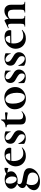

<svg xmlns="http://www.w3.org/2000/svg" viewBox="1423 -1925 784 3670"><g transform="rotate(-90 1815.0 -90.0)"><path d="M194.8 34.2 141.1 24.9Q113.3 58.1 113 120.1Q112.8 182.1 147 216.1Q181.2 250 234.1 250Q287.1 250 319.6 219.5Q352.1 189 352.1 144.5Q352.1 100.1 330.6 79.6Q309.1 59.1 278.6 50.5Q248 42 194.8 34.2ZM140.1 -294.9Q140.1 -243.2 165 -203.1Q189.9 -163.1 229 -163.1Q248 -163.1 262.5 -183.1Q276.9 -203.1 276.9 -251.7Q276.9 -300.3 249 -337.2Q221.2 -374 182.1 -374Q140.1 -374 140.1 -294.9ZM435.1 -396Q442.9 -396 442.9 -375Q442.9 -354 439 -336.9Q435.1 -319.8 432.1 -323.2Q390.1 -340.3 356.9 -339.8H349.1Q375 -309.1 375 -270.5Q375 -231.9 349.6 -203.4Q324.2 -174.8 284.2 -159.9Q244.1 -145 209.7 -145Q175.3 -145 150.9 -150.9Q130.9 -134.8 130.9 -111.3Q130.9 -87.9 147.5 -75.9Q164.1 -64 188 -57.9Q211.9 -51.8 263.4 -43Q314.9 -34.2 349.9 -24.2Q384.8 -14.2 410.4 10Q436 34.2 436 83.3Q436 132.3 401.6 179.2Q367.2 226.1 308.6 254.2Q250 282.2 179 282.2Q107.9 282.2 61 250Q14.2 217.8 14.2 167Q14.2 132.8 36.1 96.9Q58.1 61 118.2 18.1Q55.2 -0.5 55.2 -55.2Q55.2 -109.9 134.8 -154.8Q90.8 -169.9 66.9 -200.9Q43 -231.9 43 -270Q43 -308.1 69.1 -335.9Q95.2 -363.8 135 -378.4Q174.8 -393.1 214.8 -393.1Q281.7 -393.1 326.2 -359.9Q379.9 -396 435.1 -396Z M661.6 -375Q631.3 -375 609.4 -351.1Q587.4 -327.1 577.6 -285.2L719.2 -288.1Q716.3 -375 661.6 -375ZM826.7 -295.9Q826.7 -267.1 815.4 -267.1H754.4L574.7 -265.1Q571.8 -246.1 571.3 -223.1Q571.3 -137.2 611.8 -87.2Q652.3 -37.1 716.6 -37.1Q780.8 -37.1 824.7 -64.9L826.7 -65.9Q828.6 -65.9 831.1 -62Q833.5 -58.1 831.5 -56.2Q794.4 -20 756.3 -3.9Q718.3 12.2 664.3 12.2Q610.4 12.2 564.5 -14.4Q518.6 -41 494.6 -85.4Q470.7 -129.9 470.7 -184.6Q470.7 -239.3 500.5 -288.6Q530.3 -337.9 582.3 -366.5Q634.3 -395 697.3 -395Q760.3 -395 793.5 -368.4Q826.7 -341.8 826.7 -295.9Z M1038.6 -8.8Q1084.5 -8.8 1084.5 -66.4Q1084.5 -97.7 1063.5 -118.9Q1042.5 -140.1 1004.4 -161.1Q965.8 -182.6 948.2 -194.3Q902.3 -225.1 902.3 -283.2Q902.3 -341.3 944.3 -368.7Q986.3 -396 1039.6 -396Q1092.8 -396 1130.4 -380.9Q1139.2 -377.9 1139.6 -370.1Q1139.6 -345.2 1138.7 -331.1L1137.2 -280.8Q1137.2 -277.8 1131.3 -277.8Q1125.5 -277.8 1125.5 -280.8Q1125.5 -299.8 1109.4 -322.5Q1093.3 -345.2 1067.9 -361.1Q1042.5 -377 1015.6 -377Q974.6 -377 974.6 -337.9Q974.6 -309.1 995.1 -288.1Q1015.6 -267.1 1054.2 -244.6Q1092.8 -222.2 1111.1 -209.5Q1129.4 -196.8 1144.5 -174.3Q1159.7 -151.9 1159.7 -118.9Q1159.7 -85.9 1142.6 -55.9Q1125.5 -25.9 1091.6 -7.3Q1057.6 11.2 1006.3 11.2Q955.1 11.2 906.2 -16.1Q900.4 -22 900.4 -27.8L898.4 -127Q898.4 -129.9 904.1 -130.4Q909.7 -130.9 910.6 -128.9Q926.8 -79.1 963.6 -43.9Q1000.5 -8.8 1038.6 -8.8Z M1366.2 -112.8Q1366.2 -39.1 1441.4 -39.1Q1477.5 -39.1 1515.1 -68.8L1517.6 -69.8Q1521.5 -69.8 1523.9 -65.9Q1526.4 -62 1523.4 -60.1Q1451.2 12.2 1377.4 12.2Q1333.5 12.2 1302.5 -8.8Q1271.5 -29.8 1271.5 -80.1V-301.8Q1271.5 -332.5 1260.5 -344.7Q1249.5 -356.9 1220.2 -356.9Q1216.3 -356.9 1216.3 -366Q1216.3 -375 1220.2 -375Q1271 -377 1302.7 -397Q1334.5 -417 1351.6 -458Q1353.5 -461.9 1359.9 -461.9Q1366.2 -461.9 1366.2 -458V-377.9Q1424.3 -378.9 1496.6 -387.2Q1498.5 -387.2 1501 -379.6Q1503.4 -372.1 1503.4 -362.5Q1503.4 -353 1500 -343.5Q1496.6 -334 1492.2 -335Q1427.2 -349.1 1366.2 -350.1Z M1749.5 -377.9Q1669.4 -377.9 1669.4 -234.9Q1669.4 -168 1686.3 -116.5Q1703.1 -64.9 1732.2 -36.4Q1761.2 -7.8 1798.3 -7.8Q1835.4 -7.8 1856 -46.4Q1876.5 -85 1876.5 -156Q1876.5 -227.1 1858.4 -277.1Q1840.3 -327.1 1811.3 -352.5Q1782.2 -377.9 1749.5 -377.9ZM1586.4 -92.5Q1561.5 -141.1 1561.5 -202.1Q1561.5 -263.2 1594.5 -308.6Q1627.4 -354 1678.5 -376.5Q1729.5 -398.9 1787.4 -398.9Q1845.2 -398.9 1891.4 -369.9Q1937.5 -340.8 1961.9 -293.5Q1986.3 -246.1 1986.3 -189Q1986.3 -131.8 1956.3 -85.4Q1926.3 -39.1 1875.7 -12.9Q1825.2 13.2 1764.6 13.2Q1704.1 13.2 1657.7 -15.4Q1611.3 -43.9 1586.4 -92.5Z M2200.2 -8.8Q2246.1 -8.8 2246.1 -66.4Q2246.1 -97.7 2225.1 -118.9Q2204.1 -140.1 2166 -161.1Q2127.4 -182.6 2109.9 -194.3Q2064 -225.1 2064 -283.2Q2064 -341.3 2106 -368.7Q2147.9 -396 2201.2 -396Q2254.4 -396 2292 -380.9Q2300.8 -377.9 2301.3 -370.1Q2301.3 -345.2 2300.3 -331.1L2298.8 -280.8Q2298.8 -277.8 2293 -277.8Q2287.1 -277.8 2287.1 -280.8Q2287.1 -299.8 2271 -322.5Q2254.9 -345.2 2229.5 -361.1Q2204.1 -377 2177.2 -377Q2136.2 -377 2136.2 -337.9Q2136.2 -309.1 2156.7 -288.1Q2177.2 -267.1 2215.8 -244.6Q2254.4 -222.2 2272.7 -209.5Q2291 -196.8 2306.2 -174.3Q2321.3 -151.9 2321.3 -118.9Q2321.3 -85.9 2304.2 -55.9Q2287.1 -25.9 2253.2 -7.3Q2219.2 11.2 2168 11.2Q2116.7 11.2 2067.9 -16.1Q2062 -22 2062 -27.8L2060.1 -127Q2060.1 -129.9 2065.7 -130.4Q2071.3 -130.9 2072.3 -128.9Q2088.4 -79.1 2125.2 -43.9Q2162.1 -8.8 2200.2 -8.8Z M2531.2 -8.8Q2577.1 -8.8 2577.1 -66.4Q2577.1 -97.7 2556.2 -118.9Q2535.2 -140.1 2497.1 -161.1Q2458.5 -182.6 2440.9 -194.3Q2395 -225.1 2395 -283.2Q2395 -341.3 2437 -368.7Q2479 -396 2532.2 -396Q2585.4 -396 2623 -380.9Q2631.8 -377.9 2632.3 -370.1Q2632.3 -345.2 2631.3 -331.1L2629.9 -280.8Q2629.9 -277.8 2624 -277.8Q2618.2 -277.8 2618.2 -280.8Q2618.2 -299.8 2602.1 -322.5Q2585.9 -345.2 2560.5 -361.1Q2535.2 -377 2508.3 -377Q2467.3 -377 2467.3 -337.9Q2467.3 -309.1 2487.8 -288.1Q2508.3 -267.1 2546.9 -244.6Q2585.4 -222.2 2603.8 -209.5Q2622.1 -196.8 2637.2 -174.3Q2652.3 -151.9 2652.3 -118.9Q2652.3 -85.9 2635.3 -55.9Q2618.2 -25.9 2584.2 -7.3Q2550.3 11.2 2499 11.2Q2447.8 11.2 2398.9 -16.1Q2393.1 -22 2393.1 -27.8L2391.1 -127Q2391.1 -129.9 2396.7 -130.4Q2402.3 -130.9 2403.3 -128.9Q2419.4 -79.1 2456.3 -43.9Q2493.2 -8.8 2531.2 -8.8Z M2909.2 -375Q2878.9 -375 2856.9 -351.1Q2835 -327.1 2825.2 -285.2L2966.8 -288.1Q2963.9 -375 2909.2 -375ZM3074.2 -295.9Q3074.2 -267.1 3063 -267.1H3002L2822.3 -265.1Q2819.3 -246.1 2818.8 -223.1Q2818.8 -137.2 2859.4 -87.2Q2899.9 -37.1 2964.1 -37.1Q3028.3 -37.1 3072.3 -64.9L3074.2 -65.9Q3076.2 -65.9 3078.6 -62Q3081.1 -58.1 3079.1 -56.2Q3042 -20 3003.9 -3.9Q2965.8 12.2 2911.9 12.2Q2857.9 12.2 2812 -14.4Q2766.1 -41 2742.2 -85.4Q2718.3 -129.9 2718.3 -184.6Q2718.3 -239.3 2748 -288.6Q2777.8 -337.9 2829.8 -366.5Q2881.8 -395 2944.8 -395Q3007.8 -395 3041 -368.4Q3074.2 -341.8 3074.2 -295.9Z M3195.8 -269Q3195.8 -329.1 3165 -329.1Q3147.9 -329.1 3117.2 -314.9H3115.2Q3112.3 -314.9 3110.6 -320.1Q3108.9 -325.2 3110.8 -326.2L3250 -394Q3255.9 -396 3256.8 -396Q3268.1 -396 3278.1 -374.5Q3288.1 -353 3290 -315.9Q3358.9 -397.9 3441.9 -397.9Q3496.1 -397.9 3527.6 -363.5Q3559.1 -329.1 3559.1 -272.9V-81.1Q3559.1 -41 3570.6 -26.6Q3582 -12.2 3612.8 -12.2Q3616.2 -12.2 3616.2 -6.1Q3616.2 0 3612.8 0Q3586.9 0 3571.8 -1L3512.2 -2L3454.1 -1Q3438 0 3412.1 0Q3409.2 0 3409.2 -6.1Q3409.2 -12.2 3412.1 -12.2Q3442.9 -12.2 3453.9 -26.6Q3464.8 -41 3464.8 -81.1V-225.1Q3464.8 -279.3 3445.3 -305.2Q3425.8 -331.1 3378.7 -331.1Q3331.5 -331.1 3290 -293.9V-81.1Q3290 -41 3301.5 -26.6Q3313 -12.2 3344.2 -12.2Q3347.2 -12.2 3347.2 -6.1Q3347.2 0 3344.2 0Q3318.4 0 3303.2 -1L3243.2 -2L3184.1 -1Q3168.9 0 3143.1 0Q3140.1 0 3140.1 -6.1Q3140.1 -12.2 3143.1 -12.2Q3173.8 -12.2 3184.8 -26.6Q3195.8 -41 3195.8 -81.1Z"/></g></svg>

Font: Cormorant-Bold
Style: Bold
Weight: 700
Designer: Christian Thalmann (Catharsis Fonts)
Version: Version 3.000